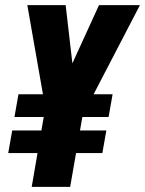

<svg xmlns="http://www.w3.org/2000/svg" viewBox="-20 -731 567 751"><path d="M420.4 -362.3 404.8 -273.4H36.6L52.2 -362.3ZM396 -220.7 380.4 -132.3H12.2L27.8 -220.7ZM206.5 -359.4 367.2 -710.9H527.3L296.9 -267.6L214.8 -268.1ZM236.8 -710.9 279.8 -339.4 244.6 -267.6H164.6L86.9 -710.9ZM318.8 -369.1 254.4 0H104L167.5 -369.1Z"/></svg>

Font: Roboto Condensed ExtraBold
Style: Italic
Weight: 800
Italic angle: -12°
Designer: Christian Robertson
Foundry: Google
Version: Version 3.008; 2023